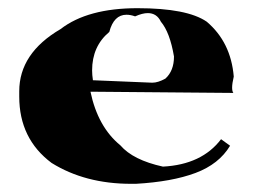

<svg xmlns="http://www.w3.org/2000/svg" viewBox="-20 -513 626 469"><path d="M312 -64H300Q188 -64 106 -115Q27 -174 27 -277V-290Q27 -383 128 -442Q194 -493 316 -493Q437 -493 485 -460Q544 -410 551 -326Q547 -309 547 -299Q547 -290 550 -286L201 -289Q219 -203 274 -158Q305 -122 378 -106Q473 -111 520 -173L542 -157Q515 -112 457.5 -90.5Q400 -69 312 -64ZM352 -311Q366 -311 384 -321Q405 -340 405 -375Q395 -434 373 -460Q363 -481 341 -481Q328 -481 310 -473Q299 -477 289 -477Q258 -477 247 -435Q205 -400 205 -341Q205 -330 207 -317Z"/></svg>

Font: Xiangcui Kesong Xiangcui Kesong
Style: Regular
Weight: 400
Version: Version 1.501;March 28, 2024;FontCreator 14.0.0.2814 64-bit